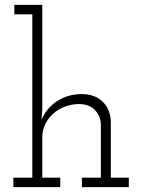

<svg xmlns="http://www.w3.org/2000/svg" viewBox="-20 -770 585 790"><path d="M228 0V-39H154V-205Q154 -235 166.5 -260Q179 -285 201 -304Q221 -322 249 -332Q277 -342 308 -342Q350 -340 371.5 -316.5Q393 -293 395 -260V-39H317V0H510V-39H436V-271Q434 -321 402 -352Q370 -383 315 -383Q258 -382 215 -354Q172 -326 151 -278L154 -323V-750H39V-711H113V-39H35V0Z"/></svg>

Font: Josefin Slab Thin
Style: Regular
Weight: 400
Version: Version 2.000